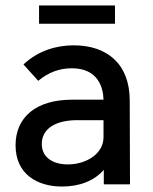

<svg xmlns="http://www.w3.org/2000/svg" viewBox="-20 -675 560 703"><path d="M401 -655H123V-588H401ZM456 0 455 -307C455 -441 372 -509 250 -509C191 -509 122 -492 66 -439L120 -379C158 -411 199 -425 243 -425C340 -425 358 -353 359 -310H244C112 -310 37 -246 37 -143C37 -36 118 8 207 8C273 8 326 -14 360 -53V0ZM359 -172C359 -113 297 -73 228 -73C176 -73 133 -97 133 -148C133 -204 184 -235 262 -235H359Z"/></svg>

Font: Arthouse Owned Medium
Style: Regular
Weight: 500
Designer: Jeremy Tribby
Foundry: Tribby Type
Version: Version 1.000;PS 001.000;hotconv 1.0.88;makeotf.lib2.5.64775